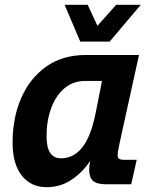

<svg xmlns="http://www.w3.org/2000/svg" viewBox="-20 -764 640 796"><path d="M172.8 12Q108 12 70.1 -36.3Q32.2 -84.6 32.2 -172.8Q32.2 -275.8 68 -357.8Q103.8 -439.8 171.5 -487.9Q239.2 -536 335.2 -536H556.2L480.4 -191.6Q475.8 -170.2 471.7 -150.3Q467.6 -130.4 467.6 -119.6Q467.6 -110 473.7 -105.8Q479.8 -101.6 490.4 -101.6H546.8L524 0H420Q380.4 0 365 -14.9Q349.6 -29.8 349.6 -60.8Q349.6 -74.8 353.5 -93.9Q357.4 -113 363.3 -132.3Q369.2 -151.6 375.2 -166L391.2 -163.6Q371 -117.2 339.6 -77.1Q308.2 -37 266.6 -12.5Q225 12 172.8 12ZM232.8 -107.6Q285 -107.6 321.1 -152.8Q357.2 -198 376.8 -296.8L402.8 -428.4H333.2Q282.6 -428.4 246.8 -397.7Q211 -367 192 -315.1Q173 -263.2 173 -199.6Q173 -152.2 188.3 -129.9Q203.6 -107.6 232.8 -107.6ZM563.8 -744.2 434.4 -591.4H312.8L247.8 -744.2H343.4L392 -640H368.8L461.8 -744.2Z"/></svg>

Font: Geist Mono
Style: Italic
Weight: 400
Italic angle: -12°
Monospace: yes
Designer: Basement.studio, Andrés Briganti, Mateo Zaragoza
Foundry: Basement.studio, Vercel, Andrés Briganti, Guido Ferreyra, Mateo Zaragoza
Version: Version 1.500